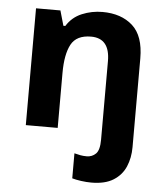

<svg xmlns="http://www.w3.org/2000/svg" viewBox="-55 -605 767 894"><g transform="rotate(5 328.5 -158.0)"><path d="M405 240Q382 240 357 236.5Q332 233 315 228V111Q330 115 343.5 117.5Q357 120 373 120Q398 120 415.5 103Q433 86 433 37V-330Q433 -437 345 -437Q277 -437 252 -390.5Q227 -344 227 -257V0H78V-546H192L212 -476H221Q247 -518 292.5 -537Q338 -556 388 -556Q476 -556 529 -508.5Q582 -461 582 -356V59Q582 109 564.5 150Q547 191 508 215.5Q469 240 405 240Z"/></g></svg>

Font: Noto Sans Sinhala
Style: Bold
Weight: 700
Designer: Jelle Bosma - Monotype Design Team
Foundry: Monotype Imaging Inc.
Version: Version 2.006; ttfautohint (v1.8.4.7-5d5b)